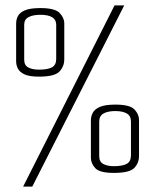

<svg xmlns="http://www.w3.org/2000/svg" viewBox="-20 -650 577 714"><path d="M66 44 406 -630H442L100 44ZM125 -365Q89 -365 71 -373.5Q53 -382 46.5 -395Q40 -408 40 -422V-563Q40 -577 46.5 -590Q53 -603 72.5 -611.5Q92 -620 130 -620Q184 -620 201.5 -602Q219 -584 219 -563V-429Q219 -403 201 -384Q183 -365 125 -365ZM125 -391Q157 -391 173 -399.5Q189 -408 189 -431V-558Q189 -595 130 -595Q103 -595 86.5 -586.5Q70 -578 70 -558V-428Q70 -407 85.5 -399Q101 -391 125 -391ZM403 -7Q350 -7 334 -25Q318 -43 318 -63V-203Q318 -217 325 -230.5Q332 -244 351.5 -252.5Q371 -261 409 -261Q463 -261 480 -243Q497 -225 497 -204V-70Q497 -44 479.5 -25.5Q462 -7 403 -7ZM403 -32Q435 -32 451 -40.5Q467 -49 467 -73V-198Q467 -219 451.5 -228Q436 -237 409 -237Q381 -237 365 -228Q349 -219 349 -198V-69Q349 -48 364.5 -40Q380 -32 403 -32Z"/></svg>

Font: Smooch Sans
Style: Regular
Weight: 400
Designer: Robert E. Leuschke
Foundry: Robert E. Leuschke
Version: Version 1.010; ttfautohint (v1.8.3)